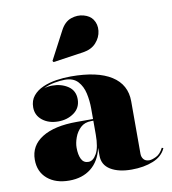

<svg xmlns="http://www.w3.org/2000/svg" viewBox="-84 -814 804 897"><g transform="rotate(-10 318.5 -365.5)"><path d="M340 -569 196 -548 192 -554 262.5 -688Q282 -725 312.8 -735.5Q343.5 -746 372.5 -738Q401.5 -730 415 -710.5Q431.5 -686.5 428 -655.5Q424.5 -624.5 402.2 -599.8Q380 -575 340 -569ZM254.5 -254H331.5V-304.5Q331.5 -340.5 323.8 -375.8Q316 -411 294.8 -434.2Q273.5 -457.5 233.5 -457.5Q212.5 -457.5 184.2 -452.5Q156 -447.5 131.5 -435Q150 -441 170 -441Q214 -441 245.5 -419.8Q277 -398.5 277 -358Q277 -317 245.2 -294Q213.5 -271 170 -271Q125 -271 95.2 -294.5Q65.5 -318 65.5 -356Q65.5 -388.5 83.5 -410.2Q101.5 -432 130.8 -444.8Q160 -457.5 194.8 -462.8Q229.5 -468 263.5 -468Q389.5 -468 455.5 -426Q521.5 -384 521.5 -304.5V-55.5Q521.5 -40 530.5 -29.2Q539.5 -18.5 557.5 -18.5Q569.5 -18.5 590 -28.2Q610.5 -38 624.5 -66L631.5 -63Q615 -25.5 571 -7.8Q527 10 468.5 10Q407 10 369.2 -13Q331.5 -36 331.5 -80V-117Q317.5 -55 276.2 -22.5Q235 10 173 10Q108.5 10 69.5 -23.2Q30.5 -56.5 30.5 -113.5Q30.5 -180.5 89.2 -217.2Q148 -254 254.5 -254ZM276 -60.5Q298.5 -60.5 315 -90Q331.5 -119.5 331.5 -180.5V-246H321.5Q290 -246 270.5 -227.5Q251 -209 241.8 -183.2Q232.5 -157.5 232.5 -135Q232.5 -101.5 242.8 -81Q253 -60.5 276 -60.5Z"/></g></svg>

Font: Bodoni* 24pt Fatface
Style: Regular
Weight: 900
Version: Version 2.3